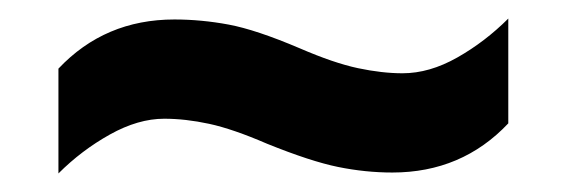

<svg xmlns="http://www.w3.org/2000/svg" viewBox="-20 -456 612 207"><path d="M268 -301Q231 -317 205.5 -322.5Q180 -328 157 -328Q129 -328 98.5 -311Q68 -294 43 -269V-382Q93 -435 168 -435Q197 -435 226.5 -429.5Q256 -424 303 -404Q340 -388 366 -382.5Q392 -377 414 -377Q443 -377 473 -394Q503 -411 528 -436V-323Q478 -270 403 -270Q374 -270 344.5 -276Q315 -282 268 -301Z"/></svg>

Font: Noto Sans New Tai Lue
Style: Bold
Weight: 700
Version: Version 2.003